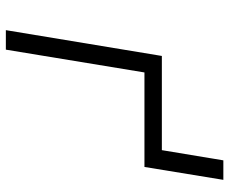

<svg xmlns="http://www.w3.org/2000/svg" viewBox="-82 -682 765 640"><g transform="rotate(90 300.0 -362.5)"><path d="M81 0 167 -520H481L515 -725H580L537 -462H222L146 0Z"/></g></svg>

Font: Iosevka SS04 Light Extended
Style: Italic
Weight: 300
Width: 7
Italic angle: -9°
Monospace: yes
Designer: Belleve Invis
Foundry: Belleve Invis
Version: Version 19.0.0; ttfautohint (v1.8.4)